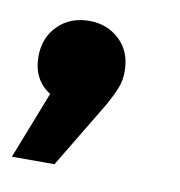

<svg xmlns="http://www.w3.org/2000/svg" viewBox="-142 -923 350 373"><g transform="rotate(10 33.0 -737.0)"><path d="M91 -795Q91 -777 85 -762Q79 -747 68 -727L-12 -594H-96L-44 -727Q-79 -749 -79 -795Q-79 -832 -55 -856Q-31 -880 7 -880Q42 -880 66.5 -857Q91 -834 91 -795Z"/></g></svg>

Font: Montserrat arm2
Style: Bold
Weight: 700
Designer: Julieta Ulanovsky
Foundry: Julieta Ulanovsky
Version: Version 6.000